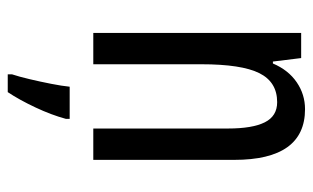

<svg xmlns="http://www.w3.org/2000/svg" viewBox="-176 -411 808 496"><g transform="rotate(90 228.0 -163.0)"><path d="M262 -547Q393 -547 393 -364V0H312V-348Q312 -411 296 -443Q280 -475 244 -475Q192 -475 169 -429Q146 -383 146 -279V0H65V-537H130L139 -464H144Q161 -504 192.5 -525.5Q224 -547 262 -547ZM287 71Q277 108 257.5 149.5Q238 191 218 221H172V210Q178 192 184.5 164.5Q191 137 196.5 109Q202 81 204 61H287Z"/></g></svg>

Font: Noto Sans Malayalam ExtraCondensed
Style: Regular
Weight: 400
Width: 2
Designer: Jelle Bosma - Monotype Design Team
Foundry: Monotype Imaging Inc.
Version: Version 2.104; ttfautohint (v1.8.4.7-5d5b)